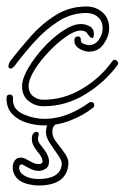

<svg xmlns="http://www.w3.org/2000/svg" viewBox="-39 -387 384 591"><path d="M-7 -176Q-13 -176 -13 -183Q-13 -191 -6 -201Q22 -237 56 -275.5Q90 -314 132.5 -340.5Q175 -367 227 -367Q256 -367 276.5 -349Q297 -331 297 -300Q297 -276 280.5 -252Q264 -228 235 -228Q221 -228 205.5 -237Q190 -246 190 -262Q190 -275 201 -275Q210 -275 210 -263V-262Q210 -255 220 -251.5Q230 -248 235 -248Q253 -248 265 -264.5Q277 -281 277 -300Q277 -321 263 -334Q249 -347 227 -347Q181 -347 141.5 -322Q102 -297 69 -260.5Q36 -224 8 -187Q0 -176 -7 -176ZM95 -60Q69 -60 49 -76Q29 -92 29 -122Q29 -145 48 -177.5Q67 -210 95.5 -241Q124 -272 155 -292.5Q186 -313 210 -313Q224 -313 237 -306Q250 -299 250 -283Q250 -270 245 -270Q240 -270 233.5 -279Q227 -288 225 -289Q218 -293 210 -293Q191 -293 164 -274Q137 -255 110.5 -227Q84 -199 66.5 -170.5Q49 -142 49 -122Q49 -103 62 -91.5Q75 -80 95 -80Q157 -80 213.5 -113.5Q270 -147 307 -199Q310 -203 314 -203Q319 -203 323 -197Q327 -191 322 -186Q284 -134 224 -97Q164 -60 95 -60ZM97 -1Q71 -1 44 -9Q17 -17 -1 -35.5Q-19 -54 -19 -85Q-19 -96 -9 -96Q1 -96 1 -85Q0 -66 8 -54.5Q16 -43 34 -35Q50 -28 67 -24.5Q84 -21 97 -21Q135 -21 170 -35Q205 -49 235 -71Q237 -73 241 -73Q251 -73 251 -63Q251 -58 247 -55Q216 -31 177 -16Q138 -1 97 -1ZM79 184Q66 184 50.5 180.5Q35 177 25 171Q12 163 6 151.5Q0 140 0 128Q0 116 6.5 107Q13 98 25 98Q27 98 29.5 98.5Q32 99 35 100L38 101Q49 107 59.5 112.5Q70 118 79 118Q86 118 89 116Q92 114 92 109Q92 100 82 87Q77 81 68 68Q59 55 59 40Q59 29 63.5 24Q68 19 72 19Q84 19 79 33Q75 44 83 55Q91 66 98 75Q112 94 112 110Q112 127 99 134Q89 139 81 139Q67 139 53.5 132Q40 125 29 119H28Q20 119 20 129Q20 144 35 153Q53 164 79 164Q145 164 151 121Q153 110 141.5 93Q130 76 117.5 58Q105 40 103 27Q101 5 109 -7.5Q117 -20 130 -24Q132 -25 135 -25Q145 -25 145 -17Q145 -9 136 -6Q129 -3 125 4Q121 11 123 27Q125 39 138 55Q151 71 162.5 88Q174 105 171 123Q163 184 79 184Z"/></svg>

Font: Neonderthaw
Style: Regular
Weight: 400
Designer: Robert E. Leuschke
Foundry: Robert E. Leuschke
Version: Version 1.010; ttfautohint (v1.8.3)